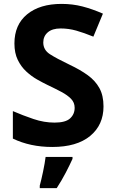

<svg xmlns="http://www.w3.org/2000/svg" viewBox="-20 -744 591 985"><path d="M511 -198Q511 -103 442.5 -46.5Q374 10 248 10Q135 10 46 -33V-174Q97 -152 151.5 -133.5Q206 -115 260 -115Q316 -115 339.5 -136.5Q363 -158 363 -191Q363 -218 344.5 -237Q326 -256 295 -272.5Q264 -289 224 -308Q199 -320 170 -336.5Q141 -353 114.5 -377.5Q88 -402 71 -437Q54 -472 54 -521Q54 -617 119 -670.5Q184 -724 296 -724Q352 -724 402.5 -711Q453 -698 508 -674L459 -556Q410 -576 371 -587Q332 -598 291 -598Q248 -598 225 -578Q202 -558 202 -526Q202 -488 236 -466Q270 -444 337 -412Q392 -386 430.5 -358Q469 -330 490 -292Q511 -254 511 -198ZM352 71Q337 104 317 142.5Q297 181 271 221H184V208Q192 179 201 136Q210 93 214 61H352Z"/></svg>

Font: Noto Sans Hanifi Rohingya
Style: Bold
Weight: 700
Designer: Monotype Design Team and DaltonMaag
Foundry: Google LLC
Version: Version 2.102; ttfautohint (v1.8.4.7-5d5b)